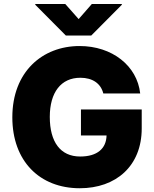

<svg xmlns="http://www.w3.org/2000/svg" viewBox="-20 -952 789 981"><path d="M507.8 -474.6H696.3C680.7 -616.2 552.7 -716.8 386.7 -716.8C196.3 -716.8 43 -585 43 -352.5C43 -128.9 182.6 9.8 387.7 9.8C572.3 9.8 704.1 -103.5 704.1 -295.9V-392.6H393.6V-259.8H524.4C522.9 -193.8 478 -152.3 389.6 -152.3C288.1 -152.3 234.4 -227.5 234.4 -354.5C234.4 -480.5 292 -554.7 390.6 -554.7C453.1 -554.7 495.1 -525.4 507.8 -474.6ZM313.5 -931.6H160.2V-927.7L316.4 -770.5H446.3L602.5 -927.7V-931.6H449.2L381.8 -854.5Z"/></svg>

Font: Pretendard Black
Style: Regular
Weight: 900
Designer: Base glyphs from Inter by Rasmus Andersson; Hangeul glyphs from Noto Sans CJK(Source Han Sans) by Jang Soo-young and Kan
Foundry: Kil Hyung-jin
Version: Version 1.309;Glyphs 3.2 (3225)